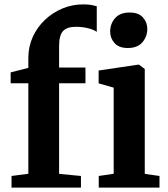

<svg xmlns="http://www.w3.org/2000/svg" viewBox="-20 -854 766 874"><path d="M109 -63V-475H28.5V-524.5L109 -545V-590Q109 -641.5 129.2 -686Q149.5 -730.5 184.8 -763.8Q220 -797 264.5 -815.5Q309 -834 358 -834Q384 -834 399 -830.8Q414 -827.5 420.5 -825.5V-709Q407 -719 381 -725.5Q355 -732 326 -732Q284.5 -732 266.8 -712.5Q249 -693 249 -644V-546.5H369V-475H249V-62.5L348.5 -53V0H32.5V-53ZM497.5 -63V-455L429 -474.5V-533L607.5 -559.5H613L639 -540V-62.5L706 -53V0H429.5V-53ZM561 -635.5Q521.5 -635.5 501.5 -657.8Q481.5 -680 481.5 -710Q481.5 -745.5 503.8 -771.2Q526 -797 570 -797H571Q610.5 -797 630.5 -774.8Q650.5 -752.5 650.5 -722.5Q650.5 -687.5 628.2 -661.5Q606 -635.5 562 -635.5Z"/></svg>

Font: Merriweather Text Regular
Style: Bold
Weight: 700
Designer: Eben Sorkin
Foundry: Eben Sorkin
Version: Version 2.100; ttfautohint (v1.7.19-72a1) -l 8 -r 50 -G 200 